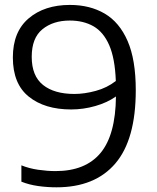

<svg xmlns="http://www.w3.org/2000/svg" viewBox="-20 -770 652 799"><path d="M271 -749.5Q354 -749.5 415.5 -713.5Q477 -677.5 511 -599.5Q545 -521.5 545 -394.5Q545 -189.5 460.2 -90Q375.5 9.5 215 9.5Q176.5 9.5 139 4.2Q101.5 -1 69 -14V-82Q101 -69 139 -63.5Q177 -58 211 -58Q335.5 -58 398.2 -133.2Q461 -208.5 462.5 -368.5Q426.5 -343 376.8 -328.8Q327 -314.5 276 -314.5Q166 -314.5 99.8 -367.8Q33.5 -421 33.5 -531Q33.5 -637.5 99.2 -693.5Q165 -749.5 271 -749.5ZM289.5 -379Q331.5 -379 378.5 -391.8Q425.5 -404.5 462 -433Q458.5 -527 434.5 -582Q410.5 -637 368.8 -660.8Q327 -684.5 270.5 -684.5Q201 -684.5 156.5 -648.2Q112 -612 112 -533.5Q112 -454 159 -416.5Q206 -379 289.5 -379Z"/></svg>

Font: Encode Sans SmExp
Style: Regular
Weight: 400
Width: 6
Designer: Multiple Designers
Foundry: Impallari Type
Version: Version 3.002; ttfautohint (v1.8.3) -l 8 -r 50 -G 200 -x 14 